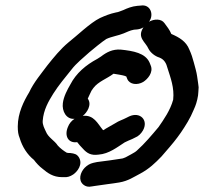

<svg xmlns="http://www.w3.org/2000/svg" viewBox="-20 -714 816 724"><path d="M294 -18C302 -11 313 -8 326 -11L339 -13C369 -18 401 -21 430 -26C464 -32 483 -46 510 -60C543 -78 565 -99 589 -124C607 -145 633 -174 649 -196L662 -214C679 -239 698 -269 710 -299L716 -313C721 -325 728 -351 728 -368C728 -374 729 -380 729 -385L727 -401C724 -421 723 -433 718 -452L711 -478C707 -494 701 -512 694 -527C682 -558 656 -573 626 -586C620 -601 609 -615 600 -627C588 -644 561 -643 542 -632C562 -659 547 -699 511 -693L498 -692C477 -690 460 -683 445 -676L429 -670C427 -669 423 -668 417 -667C394 -662 377 -655 357 -646C320 -628 269 -578 238 -554C208 -529 183 -498 159 -468C136 -437 107 -403 90 -366C70 -333 47 -288 47 -237C47 -218 49 -206 54 -194C64 -160 83 -131 108 -111C116 -100 129 -86 140 -78C159 -62 180 -46 214 -46H221C233 -45 244 -48 256 -56C272 -67 293 -94 278 -120C270 -133 261 -135 245 -137C241 -137 237 -137 232 -138C220 -145 207 -155 198 -165C185 -185 162 -195 153 -218C148 -229 140 -243 141 -258C144 -300 163 -332 181 -361C202 -394 225 -421 249 -451C268 -476 294 -496 317 -517C325 -524 369 -560 381 -567C400 -576 427 -580 446 -588C459 -593 469 -599 485 -602L497 -603C505 -604 513 -606 521 -611C495 -572 529 -556 540 -530C547 -516 564 -502 581 -497C599 -490 607 -476 612 -456C623 -421 638 -383 633 -338C622 -298 598 -264 578 -235C552 -204 526 -173 496 -146C488 -138 462 -126 454 -121C451 -120 443 -116 439 -116C408 -111 378 -107 346 -103L332 -100C319 -97 309 -91 299 -81C283 -64 274 -35 294 -18ZM292 -277C307 -288 328 -319 311 -342C317 -354 319 -361 325 -372L332 -382C351 -407 383 -417 408 -436C416 -435 445 -430 450 -428C451 -428 453 -427 455 -426H456L460 -416C469 -395 498 -392 520 -405C536 -415 560 -441 548 -468L544 -478C528 -514 483 -522 435 -527C404 -529 382 -517 361 -501C357 -498 352 -495 347 -492C304 -469 267 -438 245 -395C234 -376 220 -350 217 -325C213 -295 230 -263 261 -266C249 -258 241 -248 236 -235C222 -202 237 -173 271 -178C278 -169 285 -161 292 -154C308 -136 323 -127 352 -131C391 -134 422 -159 450 -177C459 -182 468 -185 479 -190L489 -195C502 -200 512 -210 519 -222C541 -261 508 -294 467 -275L457 -270C442 -262 429 -259 414 -249C403 -242 379 -230 370 -223C369 -224 369 -224 368 -224C348 -248 334 -282 292 -277Z"/></svg>

Font: Dictator
Style: Ita
Weight: 500
Version: Version MIL.1277